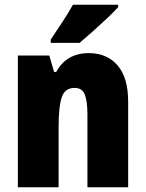

<svg xmlns="http://www.w3.org/2000/svg" viewBox="-20 -786 611 806"><path d="M353 -563Q429 -563 473.5 -511.5Q518 -460 518 -360V0H347V-306Q347 -361 336 -389Q325 -417 293 -417Q253 -417 239.5 -378.5Q226 -340 226 -250V0H55V-553H187L207 -484H216Q259 -563 353 -563ZM476 -756Q460 -738 431.5 -711Q403 -684 371.5 -656Q340 -628 314 -606H193V-620Q217 -656 242.5 -694.5Q268 -733 286 -766H476Z"/></svg>

Font: Noto Sans Thai Cond Blk
Style: Regular
Weight: 900
Width: 3
Designer: Monotype Design Team
Foundry: Monotype Imaging Inc.
Version: Version 2.002; ttfautohint (v1.8.4.7-5d5b)